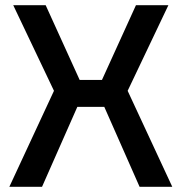

<svg xmlns="http://www.w3.org/2000/svg" viewBox="-20 -720 700 740"><path d="M16 0 188 -370 31 -700H156L287 -412H373L504 -700H629L472 -370L644 0H518L382 -308H278L142 0Z"/></svg>

Font: Tektur Medium
Style: Regular
Weight: 500
Designer: Adam Jagosz
Foundry: Adam Jagosz
Version: Version 1.005;gftools[0.9.30]